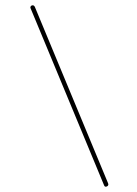

<svg xmlns="http://www.w3.org/2000/svg" viewBox="-20 -693 516 722"><path d="M383.3 7.3Q375 12.2 371.6 4.4L94.7 -662.6Q93.3 -666 95.5 -669.2Q97.7 -672.4 101.1 -672.9Q107.9 -674.3 111.3 -666.5L386.2 -4.4Q389.6 3.4 383.3 7.3Z"/></svg>

Font: Mikhak-DS2-FD Thin
Style: Regular
Weight: 100
Designer: Amin Abedi
Version: Version 3.2